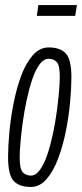

<svg xmlns="http://www.w3.org/2000/svg" viewBox="-20 -731 325 761"><path d="M102 10Q56 10 34 -14Q12 -38 12 -109Q12 -150 17 -205.5Q22 -261 33.5 -320Q45 -379 63.5 -429.5Q82 -480 109.5 -511.5Q137 -543 173 -543Q219 -543 241 -519Q263 -495 263 -425Q263 -384 258 -328Q253 -272 241.5 -213.5Q230 -155 211 -104Q192 -53 165 -21.5Q138 10 102 10ZM103 -35Q122 -35 138.5 -58Q155 -81 167.5 -118Q180 -155 189.5 -199.5Q199 -244 205 -288.5Q211 -333 214 -369Q217 -405 217 -426Q217 -472 205 -485Q193 -498 173 -498Q153 -498 136.5 -475.5Q120 -453 107.5 -415.5Q95 -378 85.5 -333.5Q76 -289 70 -245Q64 -201 61 -164.5Q58 -128 58 -108Q58 -62 70 -48.5Q82 -35 103 -35ZM126 -668 132 -711H285L278 -668Z"/></svg>

Font: Georama ExtraCondensed Light
Style: Italic
Weight: 300
Width: 2
Italic angle: -9°
Designer: Jean-Baptiste Levee
Foundry: Production Type
Version: Version 1.000